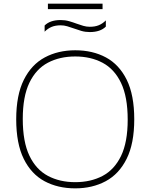

<svg xmlns="http://www.w3.org/2000/svg" viewBox="-20 -1025 826 1054"><path d="M393 9Q297.5 9 224.5 -30.2Q151.5 -69.5 110.2 -153.2Q69 -237 69 -370Q69 -503 110.8 -586.8Q152.5 -670.5 225.8 -709.8Q299 -749 393 -749Q488.5 -749 561.5 -709.8Q634.5 -670.5 675.8 -586.8Q717 -503 717 -370Q717 -237 675.2 -153.2Q633.5 -69.5 560.2 -30.2Q487 9 393 9ZM393 -25Q478 -25 543 -59.2Q608 -93.5 644.5 -169Q681 -244.5 681 -368Q681 -493.5 644.5 -569.8Q608 -646 543 -680.5Q478 -715 393 -715Q308 -715 243 -680.8Q178 -646.5 141.5 -571Q105 -495.5 105 -372Q105 -246.5 141.5 -170.2Q178 -94 243 -59.5Q308 -25 393 -25ZM473 -849Q448.5 -849 427 -855.2Q405.5 -861.5 385 -869Q366.5 -875.5 349 -880.8Q331.5 -886 313 -886Q284.5 -886 263.8 -877.5Q243 -869 225 -851V-885Q255 -915 313 -915Q337.5 -915 359.2 -908.8Q381 -902.5 401 -895Q419.5 -888.5 437 -883.2Q454.5 -878 473 -878Q501.5 -878 522.2 -886.5Q543 -895 561 -913V-879Q531 -849 473 -849ZM243 -975V-1005H543V-975Z"/></svg>

Font: Encode Sans Expanded Expanded Thin
Style: Regular
Weight: 100
Width: 7
Designer: Multiple Designers
Foundry: Impallari Type
Version: Version 3.000; ttfautohint (v1.8.3) -l 8 -r 50 -G 200 -x 14 